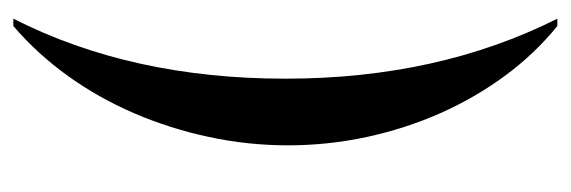

<svg xmlns="http://www.w3.org/2000/svg" viewBox="-304 -501 856 288"><g transform="rotate(90 124.0 -357.0)"><path d="M19 51H8Q98 -126 98 -357Q98 -586 8 -765H19Q61 -731 94 -686Q127 -641 150 -589Q173 -537 185.5 -479Q198 -421 198 -361Q198 -301 185.5 -242.5Q173 -184 150 -130.5Q127 -77 94 -31Q61 15 19 51Z"/></g></svg>

Font: Moniqa Narrow Heading
Style: Bold
Weight: 700
Width: 4
Designer: Rajesh Rajput
Foundry: Rajesh Rajput
Version: Version 1.000